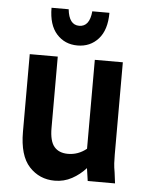

<svg xmlns="http://www.w3.org/2000/svg" viewBox="-53 -772 632 826"><g transform="rotate(5 263.0 -359.0)"><path d="M60 -187V-522H181V-214Q181 -157 201.5 -133Q222 -109 261 -109Q305 -109 341 -138V-522H462V-124Q462 -103 463 -86Q464 -69 468 -47L474 0H356L348 -55Q322 -26 288 -7.5Q254 11 214 11Q148 11 104 -36.5Q60 -84 60 -187ZM136 -729H210Q217 -662 261 -662Q306 -662 312 -729H386Q386 -655 351 -616Q316 -577 261 -577Q206 -577 171 -616Q136 -655 136 -729Z"/></g></svg>

Font: Radio Canada Condensed SemiBold
Style: Regular
Weight: 600
Width: 3
Designer: Charles Daoud, Etienne Aubert Bonn, Alexandre Saumier Demers, Jacques Le Bailly
Foundry: Radio-Canada
Version: Version 2.104; ttfautohint (v1.8.4.7-5d5b);gftools[0.9.28.de